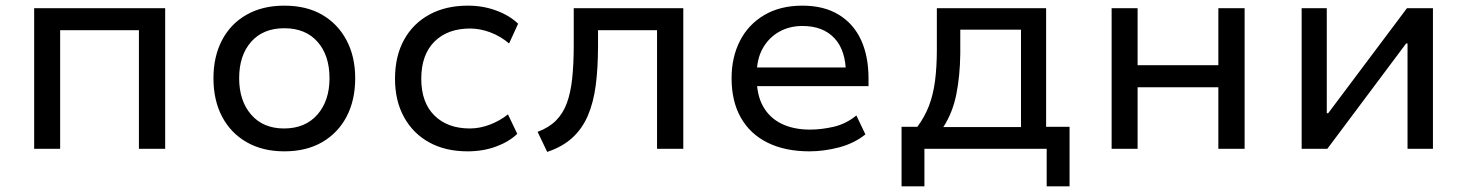

<svg xmlns="http://www.w3.org/2000/svg" viewBox="-20 -527 5195 680"><path d="M101 0V-498H565V0H472V-420H193V0Z M987 9Q910 9 853.5 -23.5Q797 -56 766.5 -114Q736 -172 736 -250Q736 -327 766.5 -385Q797 -443 853.5 -475Q910 -507 987 -507Q1065 -507 1120.5 -475Q1176 -443 1207 -385Q1238 -327 1238 -250Q1238 -172 1207.5 -114Q1177 -56 1121 -23.5Q1065 9 987 9ZM986 -72Q1061 -72 1104 -121Q1147 -170 1147 -250Q1147 -331 1104.5 -379Q1062 -427 987 -427Q912 -427 869.5 -379Q827 -331 827 -250Q827 -170 869.5 -121Q912 -72 986 -72Z M1636 9Q1558 9 1500.5 -22.5Q1443 -54 1411 -112Q1379 -170 1379 -248Q1379 -328 1411 -386Q1443 -444 1501 -475.5Q1559 -507 1637 -507Q1691 -507 1738 -489.5Q1785 -472 1815 -443L1783 -373Q1754 -398 1717.5 -412Q1681 -426 1645 -426Q1565 -426 1518.5 -379.5Q1472 -333 1472 -248Q1472 -164 1518.5 -118Q1565 -72 1644 -72Q1680 -72 1716 -86Q1752 -100 1779 -122L1812 -53Q1783 -25 1737 -8Q1691 9 1636 9Z M1918 11 1884 -60Q1924 -75 1949 -100Q1974 -125 1987.5 -161.5Q2001 -198 2006.5 -249Q2012 -300 2012 -367V-498H2400V0H2307V-420H2098V-365Q2098 -287 2090 -225.5Q2082 -164 2062 -117.5Q2042 -71 2007 -39Q1972 -7 1918 11Z M2847 9Q2761 9 2699 -21.5Q2637 -52 2604 -110Q2571 -168 2571 -250Q2571 -324 2600.5 -382Q2630 -440 2686.5 -473.5Q2743 -507 2822 -507Q2898 -507 2950.5 -475Q3003 -443 3029.5 -385.5Q3056 -328 3056 -249V-222H2640V-288H2996L2976 -265Q2976 -348 2935.5 -391.5Q2895 -435 2822 -435Q2776 -435 2739.5 -414.5Q2703 -394 2681.5 -356Q2660 -318 2660 -263V-251Q2660 -190 2683 -149.5Q2706 -109 2748.5 -88.5Q2791 -68 2849 -68Q2889 -68 2932.5 -78Q2976 -88 3013 -118L3045 -51Q3005 -19 2951.5 -5Q2898 9 2847 9Z M3173 133V-78H3229Q3255 -113 3270 -152Q3285 -191 3291.5 -240Q3298 -289 3298 -352V-498H3685V-78H3768V133H3687V0H3254V133ZM3321 -77H3596V-422H3381V-336Q3380 -258 3367 -193Q3354 -128 3321 -77Z M3917 0V-498H4009V-296H4295V-498H4388V0H4295V-218H4009V0Z M4590 0V-498H4679V-126H4684L4963 -498H5055V0H4965V-373H4960L4681 0Z"/></svg>

Font: Nunito Sans 6pt
Style: Regular
Weight: 400
Version: Version 3.101;gftools[0.9.27]